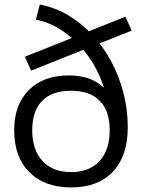

<svg xmlns="http://www.w3.org/2000/svg" viewBox="-20 -810 630 840"><path d="M291 10Q175 10 108.5 -56.5Q42 -123 42 -240Q42 -352 106 -416Q170 -480 281 -480Q329 -480 367 -467Q405 -454 432 -428L434 -429Q416 -485 385.5 -535Q355 -585 315.5 -624Q276 -663 231 -689Q186 -715 137 -724L154 -790Q219 -778 277 -744Q335 -710 383 -658.5Q431 -607 466 -542.5Q501 -478 520 -404Q539 -330 539 -254Q539 -128 474 -59Q409 10 291 10ZM291 -57Q371 -57 415.5 -105.5Q460 -154 460 -240Q460 -325 416.5 -369Q373 -413 291 -413Q208 -413 164.5 -369Q121 -325 121 -240Q121 -154 166 -105.5Q211 -57 291 -57ZM116 -501 89 -562 529 -737 556 -676Z"/></svg>

Font: M PLUS 2 Thin
Style: Regular
Weight: 400
Version: Version 1.001